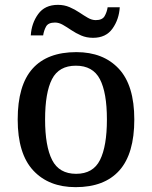

<svg xmlns="http://www.w3.org/2000/svg" viewBox="-20 -762 627 792"><path d="M292 10Q181 10 117 -59Q53 -128 53 -269Q53 -410 114 -478.5Q175 -547 295 -547Q406 -547 470 -478.5Q534 -410 534 -269Q534 -128 472.5 -59Q411 10 292 10ZM294 -45Q364 -45 392.5 -102Q421 -159 421 -269Q421 -380 392 -435.5Q363 -491 293 -491Q223 -491 194.5 -435.5Q166 -380 166 -269Q166 -159 195 -102Q224 -45 294 -45ZM364 -606Q337 -606 315 -615.5Q293 -625 274.5 -637.5Q256 -650 239.5 -659.5Q223 -669 207 -669Q179 -669 170 -652.5Q161 -636 158 -616H107Q110 -666 137.5 -704Q165 -742 219 -742Q245 -742 267 -732.5Q289 -723 307.5 -710.5Q326 -698 342.5 -688.5Q359 -679 375 -679Q402 -679 411.5 -695.5Q421 -712 424 -732H474Q471 -682 444 -644Q417 -606 364 -606Z"/></svg>

Font: Noto Serif Toto Medium
Style: Regular
Weight: 500
Designer: Monotype Design Team
Foundry: Monotype Imaging Inc.
Version: Version 2.001; ttfautohint (v1.8.4.7-5d5b)